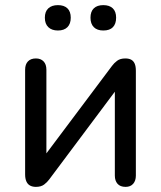

<svg xmlns="http://www.w3.org/2000/svg" viewBox="-20 -722 628 749"><path d="M120 7Q107 7 97.5 2Q88 -3 83 -14Q78 -25 78 -42V-450Q78 -471 89 -482.5Q100 -494 120 -494Q139 -494 150 -482.5Q161 -471 161 -450V-89H135L417 -465Q425 -476 437 -485Q449 -494 469 -494Q483 -494 492 -489Q501 -484 505.5 -473.5Q510 -463 510 -446V-37Q510 -17 499.5 -5Q489 7 470 7Q449 7 438.5 -5Q428 -17 428 -37V-399H454L172 -22Q164 -11 152 -2Q140 7 120 7ZM383 -603Q359 -603 346 -616Q333 -629 333 -653Q333 -677 346 -689.5Q359 -702 383 -702Q407 -702 420 -689.5Q433 -677 433 -653Q433 -629 420.5 -616Q408 -603 383 -603ZM206 -603Q182 -603 168.5 -616Q155 -629 155 -653Q155 -677 168.5 -689.5Q182 -702 206 -702Q230 -702 243 -689.5Q256 -677 256 -653Q256 -629 243 -616Q230 -603 206 -603Z"/></svg>

Font: Nunito Medium
Style: Regular
Weight: 500
Designer: Vernon Adams
Foundry: Vernon Adams
Version: Version 3.602